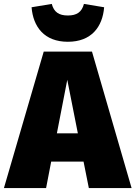

<svg xmlns="http://www.w3.org/2000/svg" viewBox="-45 -959 691 979"><path d="M301 -746C421 -746 478 -822 486 -922L383 -939C372 -897 346 -880 301 -880C256 -880 230 -897 219 -939L116 -922C124 -822 181 -746 301 -746ZM408 0H626L424 -696H178L-25 0H190L216 -135H381ZM245 -279 298 -552 352 -279Z"/></svg>

Font: Fira Sans Heavy
Style: Regular
Weight: 900
Designer: bBox Type GmbH & Carrois Corporate GbR & Edenspiekermann AG
Foundry: bBox Type GmbH & Carrois Corporate GbR & Edenspiekermann AG
Version: Version 4.300;PS 004.300;hotconv 1.0.88;makeotf.lib2.5.64775